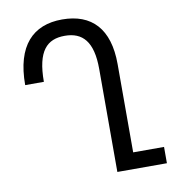

<svg xmlns="http://www.w3.org/2000/svg" viewBox="-81 -797 798 870"><g transform="rotate(-10 318.0 -362.0)"><path d="M617 -75H475V-481C475 -644 398 -724 262 -724C128 -724 46 -642 46 -460H132C132 -602 179 -649 261 -649C343 -649 389 -600 389 -474V0H617Z"/></g></svg>

Font: Noto Sans Armenian Condensed
Style: Regular
Weight: 400
Width: 3
Designer: Monotype Design Team
Foundry: Monotype Imaging Inc.
Version: Version 2.008